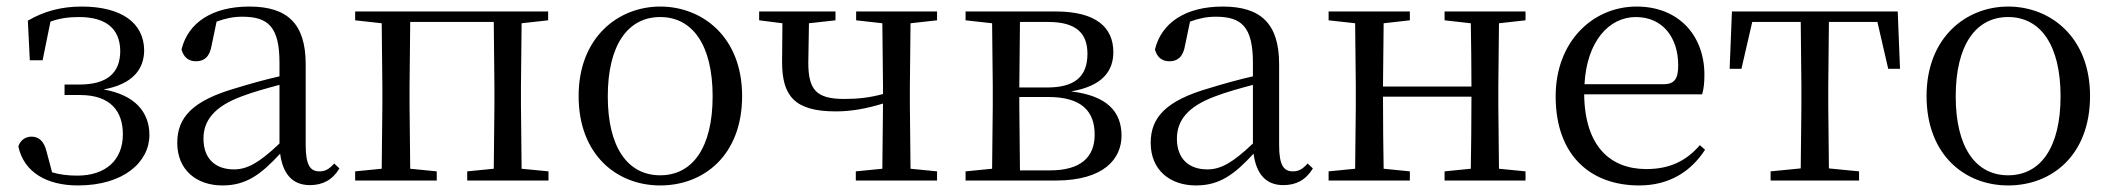

<svg xmlns="http://www.w3.org/2000/svg" viewBox="-20 -551 6448 586"><path d="M218 15C358 15 436 -57 436 -139C436 -208 393 -261 296 -278C385 -294 420 -340 420 -398C419 -481 351 -531 229 -531C168 -531 115 -517 65 -488L71 -367H110L134 -485C161 -495 189 -499 221 -499C304 -499 346 -463 347 -396C347 -329 308 -293 222 -293H177V-261H224C318 -261 355 -211 355 -141C355 -62 302 -15 216 -15C187 -15 163 -18 139 -25L122 -89C114 -121 98 -134 76 -134C59 -134 42 -124 36 -104C53 -25 123 15 218 15Z M926 14C965 14 995 -2 1016 -37L1000 -52C984 -34 972 -28 955 -28C928 -28 913 -45 913 -108V-355C913 -479 857 -531 741 -531C628 -531 554 -482 534 -400C540 -377 555 -364 578 -364C603 -364 620 -377 626 -413L641 -485C668 -495 693 -500 719 -500C798 -500 833 -470 833 -359V-318C789 -308 742 -295 700 -282C568 -244 521 -193 521 -115C521 -32 580 15 659 15C731 15 776 -18 835 -82C843 -22 871 14 926 14ZM833 -113C770 -53 734 -34 694 -34C638 -34 601 -66 601 -128C601 -183 634 -226 718 -257C752 -270 792 -281 833 -292Z M1064 -489 1145 -480 1147 -288V-229L1145 -36L1064 -28V0H1313V-28L1232 -36L1230 -229V-288L1232 -484H1487L1489 -288V-229L1487 -36L1406 -28V0H1654V-28L1572 -36L1570 -229V-288L1572 -480L1653 -489V-516H1064Z M1995 15C2128 15 2245 -77 2245 -258C2245 -438 2124 -531 1995 -531C1867 -531 1746 -437 1746 -258C1746 -78 1863 15 1995 15ZM1995 -16C1896 -16 1835 -101 1835 -257C1835 -413 1896 -499 1995 -499C2094 -499 2155 -413 2155 -257C2155 -101 2094 -16 1995 -16Z M2593 -489 2673 -480 2675 -288V-264C2634 -253 2599 -249 2557 -249C2472 -249 2447 -276 2447 -360L2449 -480L2530 -489V-516H2297V-489L2368 -480L2367 -362C2367 -258 2405 -211 2531 -211C2580 -211 2626 -220 2675 -235L2673 -36L2592 -28V0H2840V-28L2759 -36L2757 -229V-288L2759 -480L2840 -489V-516H2593Z M3007 0H3202C3350 0 3403 -67 3403 -137C3403 -210 3359 -259 3249 -272C3349 -289 3378 -338 3378 -392C3378 -467 3326 -516 3202 -516H2927V-489L3008 -480L3010 -288V-229L3008 -36L2927 -28V0ZM3093 -484H3179C3264 -484 3299 -450 3299 -387C3299 -317 3260 -284 3176 -284H3091ZM3091 -255H3179C3283 -255 3321 -210 3321 -140C3321 -71 3278 -31 3185 -31H3093L3091 -229Z M3897 14C3936 14 3966 -2 3987 -37L3971 -52C3955 -34 3943 -28 3926 -28C3899 -28 3884 -45 3884 -108V-355C3884 -479 3828 -531 3712 -531C3599 -531 3525 -482 3505 -400C3511 -377 3526 -364 3549 -364C3574 -364 3591 -377 3597 -413L3612 -485C3639 -495 3664 -500 3690 -500C3769 -500 3804 -470 3804 -359V-318C3760 -308 3713 -295 3671 -282C3539 -244 3492 -193 3492 -115C3492 -32 3551 15 3630 15C3702 15 3747 -18 3806 -82C3814 -22 3842 14 3897 14ZM3804 -113C3741 -53 3705 -34 3665 -34C3609 -34 3572 -66 3572 -128C3572 -183 3605 -226 3689 -257C3723 -270 3763 -281 3804 -292Z M4389 -489 4469 -480C4470 -426 4471 -346 4471 -287H4201L4203 -480L4283 -489V-516H4035V-489L4116 -480L4118 -288V-229L4116 -36L4035 -28V0H4283V-28L4203 -36C4202 -92 4201 -177 4201 -256H4471C4471 -177 4470 -92 4469 -36L4389 -28V0H4636V-28L4555 -36L4553 -229V-288L4555 -480L4636 -489V-516H4389Z M4983 15C5073 15 5140 -26 5184 -94L5168 -108C5127 -60 5076 -35 5005 -35C4895 -35 4817 -104 4815 -263H5175C5180 -279 5182 -299 5182 -323C5182 -441 5105 -531 4975 -531C4842 -531 4728 -425 4728 -257C4728 -76 4835 15 4983 15ZM4816 -294C4823 -424 4890 -499 4973 -499C5054 -499 5102 -437 5102 -352C5102 -312 5092 -294 5057 -294Z M5475 0H5654V-28L5562 -37L5560 -229V-288L5562 -484H5710L5743 -341H5779L5772 -516H5266L5259 -341H5295L5328 -484H5476L5478 -288V-229L5476 -37L5384 -28V0Z M6109 15C6242 15 6359 -77 6359 -258C6359 -438 6238 -531 6109 -531C5981 -531 5860 -437 5860 -258C5860 -78 5977 15 6109 15ZM6109 -16C6010 -16 5949 -101 5949 -257C5949 -413 6010 -499 6109 -499C6208 -499 6269 -413 6269 -257C6269 -101 6208 -16 6109 -16Z"/></svg>

Font: Noto Serif CJK KR
Style: Regular
Weight: 400
Designer: Ryoko NISHIZUKA 西塚涼子 (kana & ideographs); Frank Grießhammer (Latin, Greek & Cyrillic); Wenlong ZHANG 张文龙 (bopomofo); San
Foundry: Adobe
Version: Version 2.001;hotconv 1.1.0;makeotfexe 2.6.0